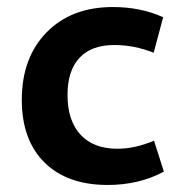

<svg xmlns="http://www.w3.org/2000/svg" viewBox="-20 -516 515 546"><path d="M286 10Q171 10 106.5 -54Q42 -118 42 -232Q42 -352 112.5 -424Q183 -496 301 -496Q380 -496 444 -467L417 -366Q362 -388 305 -388Q240 -388 206 -351.5Q172 -315 172 -246Q172 -173 209 -133Q246 -93 314 -93Q364 -93 418 -116L446 -28Q376 10 286 10Z"/></svg>

Font: Cantarell
Style: Bold
Weight: 700
Designer: Dave Crossland, Nikolaus Waxweiler, Florian Fecher, Jacques Le Bailly, Eben Sorkin, Alexei Vanyashin, Alexios Zavras, Em
Version: Version 0.303